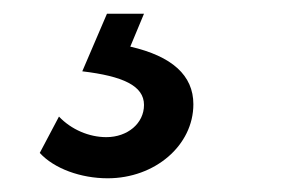

<svg xmlns="http://www.w3.org/2000/svg" viewBox="-20 -30 422 280"><path d="M137 230C206 230 262 182 262 122C262 80 231 52 170 38L190 -10H136L100 74C159 81 190 95 190 123C190 150 166 170 135 170C110 170 84 159 66 140L38 193C59 216 98 230 137 230Z"/></svg>

Font: Mluvka
Style: Italic
Weight: 400
Italic angle: -8°
Designer: Modified by Jiří Krblich, Original typeface by Gumpita Rahayu
Foundry: Gumpita Rahayu & Jiří Krblich
Version: Version 2.000;Glyphs 3.1.1 (3134)